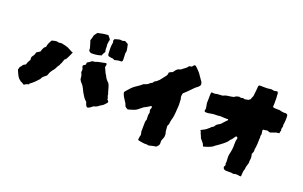

<svg xmlns="http://www.w3.org/2000/svg" viewBox="-84 -1028 2273 1440"><g transform="rotate(20 1052.5 -308.0)"><path d="M760 -486Q759 -483 757.5 -479.5Q756 -476 752 -474Q740 -474 734 -473.5Q728 -473 720.5 -471.5Q713 -470 698 -466Q693 -468 688 -471Q683 -474 676 -473Q670 -473 663.5 -475Q657 -477 650 -478Q644 -480 642 -488Q641 -489 641 -491Q639 -515 639 -538.5Q639 -562 644 -587Q640 -599 640.5 -602Q641 -605 645 -612Q645 -614 647 -614Q661 -618 674 -622Q687 -626 700 -623Q706 -622 712 -623.5Q718 -625 725 -628Q731 -624 737.5 -621Q744 -618 751 -614Q751 -613 752 -611.5Q753 -610 753 -608Q754 -605 754.5 -601.5Q755 -598 756 -595Q759 -582 761 -569Q763 -556 758 -542Q759 -532 759 -521.5Q759 -511 760 -501ZM614 -500Q609 -493 604 -483.5Q599 -474 597 -466Q575 -459 555 -456.5Q535 -454 515 -455Q509 -457 506 -459.5Q503 -462 500 -465Q499 -467 497 -469.5Q495 -472 496 -476Q497 -482 495.5 -488Q494 -494 492 -500Q489 -511 485.5 -522.5Q482 -534 478 -545Q480 -550 482 -555.5Q484 -561 485 -565Q487 -570 487.5 -575Q488 -580 489 -585Q492 -590 495.5 -595Q499 -600 503 -605Q505 -607 507 -610Q509 -613 511 -614Q532 -619 553 -622.5Q574 -626 593 -626L613 -601Q615 -594 612.5 -588Q610 -582 610 -575Q610 -571 609 -567Q608 -563 608 -558Q608 -553 609 -548Q610 -543 610 -538Q610 -533 609.5 -528Q609 -523 610 -518Q610 -514 611.5 -509.5Q613 -505 614 -500ZM386 -412Q380 -398 375 -387.5Q370 -377 365 -367Q363 -363 361 -359.5Q359 -356 357 -352Q354 -348 350.5 -345.5Q347 -343 344 -340Q343 -336 341.5 -331Q340 -326 338 -321Q336 -313 331.5 -305.5Q327 -298 325 -290Q316 -280 310.5 -267.5Q305 -255 297 -244Q293 -240 290.5 -236.5Q288 -233 284 -228Q274 -215 269 -198Q268 -194 266.5 -191.5Q265 -189 263 -184Q261 -183 257.5 -180Q254 -177 251 -175Q244 -169 237 -162.5Q230 -156 227 -146Q222 -138 216 -133Q210 -126 203.5 -119.5Q197 -113 190 -106Q183 -99 176 -94Q169 -89 161 -83Q160 -82 160 -80.5Q160 -79 159 -77Q155 -73 150 -73Q145 -73 140 -70L123 -60Q116 -62 109.5 -67.5Q103 -73 95 -74Q86 -82 74 -92Q64 -105 57 -120.5Q50 -136 43 -152Q45 -157 46.5 -163Q48 -169 49 -174Q54 -179 58 -183.5Q62 -188 64 -193Q69 -199 74.5 -202Q80 -205 86 -208Q91 -220 94 -230Q97 -235 100 -240.5Q103 -246 106 -250Q106 -256 106 -261Q106 -266 105 -269Q107 -278 112 -284.5Q117 -291 121 -297Q123 -302 124.5 -307Q126 -312 128 -319Q130 -321 131.5 -322.5Q133 -324 137 -325Q142 -329 146 -331Q150 -333 155 -336Q157 -345 161 -354Q163 -358 164.5 -362Q166 -366 168 -369Q170 -374 174.5 -377Q179 -380 183 -384Q185 -400 191.5 -414.5Q198 -429 207 -443Q220 -446 233 -449Q246 -452 260 -447H267Q273 -447 278.5 -448.5Q284 -450 290 -448Q296 -446 302 -445Q308 -444 313 -443Q322 -440 331 -437.5Q340 -435 348 -430Q357 -426 366 -420.5Q375 -415 386 -412ZM757 -144Q754 -140 751 -137.5Q748 -135 745 -131Q742 -127 737 -123Q732 -119 727 -116Q713 -110 702 -99Q696 -95 687 -91Q683 -90 678 -88.5Q673 -87 668 -85Q659 -78 649.5 -70.5Q640 -63 627 -62Q617 -70 613.5 -80Q610 -90 607 -100Q592 -111 583 -125Q574 -139 565 -154Q561 -161 557 -169Q553 -177 550 -184Q541 -204 527 -218Q516 -229 509 -244Q508 -252 507.5 -260.5Q507 -269 505 -276Q502 -281 500 -286Q498 -291 496 -296Q497 -300 497 -305Q497 -310 498 -315Q497 -323 493 -330Q489 -337 490 -345Q492 -351 497.5 -353Q503 -355 506 -358Q512 -363 510 -369Q508 -375 512 -379Q515 -381 519.5 -383.5Q524 -386 528 -389Q533 -391 536.5 -394.5Q540 -398 544 -401Q550 -402 556 -402.5Q562 -403 568 -404Q573 -406 578 -408Q583 -410 588 -411Q602 -414 617 -417Q632 -420 647 -423Q649 -423 649.5 -422.5Q650 -422 651 -422Q657 -416 654 -407Q653 -403 652.5 -400Q652 -397 651 -392Q655 -382 660 -373Q665 -364 669 -353Q672 -346 676.5 -340.5Q681 -335 684 -327Q686 -322 689.5 -317Q693 -312 697 -307Q699 -305 701.5 -302Q704 -299 706 -297Q714 -291 718 -282.5Q722 -274 725 -266Q728 -255 731.5 -243Q735 -231 738 -220Q741 -215 742 -209Q743 -203 743 -197Q744 -192 747 -187.5Q750 -183 750 -178Q749 -177 749.5 -175Q750 -173 750 -170Q752 -169 754 -167.5Q756 -166 757 -164Q767 -154 757 -144Z M1372 -520Q1374 -510 1367 -503Q1365 -500 1362.5 -497.5Q1360 -495 1358 -493Q1343 -483 1331 -470.5Q1319 -458 1306 -445Q1297 -435 1287 -426Q1277 -417 1266 -407Q1263 -396 1262 -386Q1261 -376 1265 -367Q1267 -363 1267 -358Q1267 -353 1267 -348Q1268 -334 1268.5 -319Q1269 -304 1267 -290Q1266 -274 1265 -258Q1264 -242 1262 -227Q1259 -207 1253 -189Q1251 -180 1250 -171.5Q1249 -163 1248 -154Q1246 -150 1244 -146Q1242 -142 1240 -137Q1241 -129 1241.5 -121Q1242 -113 1243 -105Q1243 -101 1243.5 -97Q1244 -93 1245 -89Q1249 -80 1249 -70.5Q1249 -61 1248 -51Q1244 -43 1241.5 -34.5Q1239 -26 1235 -17Q1235 -10 1235.5 -2Q1236 6 1234 14Q1230 20 1226 26Q1222 32 1214 37Q1208 38 1201.5 38.5Q1195 39 1188 41L1160 48Q1154 49 1148.5 46.5Q1143 44 1137 46Q1134 47 1128 46Q1119 45 1109.5 44Q1100 43 1090 41Q1085 40 1080 38.5Q1075 37 1070 36Q1072 26 1072 18Q1072 10 1075 2Q1079 -9 1074 -23Q1072 -28 1071.5 -34Q1071 -40 1072 -45Q1072 -62 1072.5 -77.5Q1073 -93 1073 -109Q1073 -114 1075 -118.5Q1077 -123 1079 -129Q1078 -142 1077.5 -156.5Q1077 -171 1082 -185Q1081 -190 1080 -194Q1079 -198 1078 -200Q1076 -211 1081 -218Q1086 -225 1082 -233Q1082 -235 1081.5 -235Q1081 -235 1081 -236Q1080 -236 1078 -236.5Q1076 -237 1075 -236Q1065 -230 1055 -223.5Q1045 -217 1034 -212Q1028 -210 1022 -205Q1019 -202 1015 -199Q1011 -196 1007 -193Q991 -179 980.5 -173Q970 -167 950 -161Q942 -159 934.5 -156.5Q927 -154 919 -152Q913 -154 907.5 -158Q902 -162 897 -166Q896 -167 894 -171Q891 -182 886 -191Q881 -200 875 -208Q867 -219 860 -232Q853 -245 849 -259Q848 -264 850 -267Q852 -270 854 -273Q862 -282 870 -291.5Q878 -301 886 -309Q892 -316 899 -321.5Q906 -327 913 -332Q926 -341 939.5 -350Q953 -359 964 -370Q977 -374 988.5 -379Q1000 -384 1009 -394Q1011 -397 1017 -399Q1022 -401 1025 -404Q1030 -408 1033 -414Q1036 -420 1043 -422Q1048 -424 1052 -427.5Q1056 -431 1060 -435Q1065 -438 1070 -444Q1078 -456 1088 -467Q1098 -478 1106 -490Q1114 -502 1113 -516Q1118 -521 1120 -522Q1125 -525 1130.5 -527Q1136 -529 1141 -531Q1147 -539 1153.5 -548Q1160 -557 1171 -564Q1175 -566 1182 -567.5Q1189 -569 1195 -573Q1206 -583 1220 -592Q1233 -602 1239 -612Q1244 -617 1249 -616.5Q1254 -616 1258 -618Q1264 -620 1267 -625Q1270 -630 1274 -634Q1281 -637 1287 -634Q1287 -634 1287.5 -633.5Q1288 -633 1289 -633Q1303 -619 1316.5 -605.5Q1330 -592 1340 -575Q1345 -567 1350.5 -560Q1356 -553 1360 -546Q1370 -536 1372 -520Z M2060 -483Q2059 -474 2058.5 -466.5Q2058 -459 2057 -451Q2055 -448 2055 -444Q2058 -435 2056 -426.5Q2054 -418 2052 -409Q2051 -408 2051 -407.5Q2051 -407 2051 -407Q2053 -404 2055 -398Q2054 -394 2052.5 -391Q2051 -388 2050 -384Q2049 -382 2049.5 -379Q2050 -376 2050 -374Q2049 -374 2048 -373.5Q2047 -373 2046 -373Q2041 -372 2035 -371.5Q2029 -371 2023 -370Q2014 -365 2003.5 -362.5Q1993 -360 1982 -355Q1976 -354 1966 -359Q1956 -364 1950 -360Q1946 -359 1938 -358.5Q1930 -358 1925 -357Q1921 -355 1922.5 -345.5Q1924 -336 1925.5 -326.5Q1927 -317 1924 -314Q1922 -307 1923 -300Q1923 -298 1923.5 -295.5Q1924 -293 1924 -291Q1922 -280 1922.5 -268.5Q1923 -257 1922 -246Q1921 -235 1920 -223.5Q1919 -212 1917 -201Q1916 -199 1916 -196.5Q1916 -194 1916 -192Q1918 -185 1916 -179Q1914 -173 1912 -168Q1911 -165 1910 -162.5Q1909 -160 1907 -158Q1916 -131 1910 -105V-85Q1907 -75 1903 -62.5Q1899 -50 1898 -36V-32Q1892 -19 1891 -3.5Q1890 12 1889 28Q1886 29 1883.5 30Q1881 31 1879 30Q1866 27 1853.5 26.5Q1841 26 1829 31Q1824 31 1822 30Q1812 27 1803 28Q1794 29 1784 28H1768Q1745 26 1744 5Q1746 2 1747.5 -2.5Q1749 -7 1751 -10Q1751 -16 1748.5 -21.5Q1746 -27 1750 -33Q1750 -42 1749 -50.5Q1748 -59 1748 -68Q1748 -75 1748 -82.5Q1748 -90 1750 -97Q1755 -117 1758 -138.5Q1761 -160 1760 -182Q1759 -206 1766 -230Q1767 -235 1756 -241Q1754 -240 1752 -239Q1750 -238 1748 -236Q1741 -226 1734.5 -216.5Q1728 -207 1718 -199Q1718 -199 1716 -195Q1710 -185 1701 -176.5Q1692 -168 1682 -160Q1672 -153 1662.5 -145Q1653 -137 1643 -131Q1635 -127 1632 -124Q1619 -111 1603 -103.5Q1587 -96 1570 -91Q1565 -90 1559.5 -88Q1554 -86 1549 -84Q1548 -84 1547.5 -84.5Q1547 -85 1546 -85Q1541 -89 1540 -95Q1539 -101 1534 -107Q1530 -113 1523 -120.5Q1516 -128 1509 -137Q1504 -152 1497 -166Q1493 -172 1492.5 -178.5Q1492 -185 1485 -189Q1486 -194 1489 -196Q1492 -198 1494 -199Q1519 -209 1540 -229Q1541 -230 1542.5 -230.5Q1544 -231 1545 -232Q1550 -240 1556.5 -244Q1563 -248 1570 -252Q1573 -257 1576 -261.5Q1579 -266 1583 -270Q1584 -271 1585 -272.5Q1586 -274 1587 -274Q1598 -280 1608 -287Q1618 -294 1625 -304Q1631 -311 1637 -317Q1643 -323 1649 -329Q1655 -333 1653 -338Q1652 -342 1648.5 -341Q1645 -340 1643 -340Q1632 -340 1620.5 -340.5Q1609 -341 1598 -342Q1591 -342 1584.5 -342Q1578 -342 1572 -340Q1561 -339 1550 -339.5Q1539 -340 1528 -338Q1518 -337 1507.5 -334.5Q1497 -332 1486 -332H1477Q1463 -332 1465 -345Q1466 -349 1467 -352.5Q1468 -356 1468 -360Q1466 -371 1464.5 -382Q1463 -393 1461 -400Q1461 -411 1461.5 -419.5Q1462 -428 1462 -437Q1462 -448 1462 -458Q1462 -468 1463 -478Q1463 -483 1467 -488Q1477 -487 1487.5 -486.5Q1498 -486 1508 -490Q1519 -491 1529.5 -491.5Q1540 -492 1553 -493Q1555 -493 1558 -495Q1561 -497 1564 -498Q1575 -503 1586 -504Q1612 -507 1634 -512Q1639 -514 1642.5 -517Q1646 -520 1649 -522Q1655 -523 1660.5 -525Q1666 -527 1672 -528Q1687 -522 1702 -528L1720 -524Q1733 -528 1745 -529Q1747 -531 1751 -533.5Q1755 -536 1759 -539Q1761 -547 1764.5 -554.5Q1768 -562 1771 -569Q1773 -590 1775.5 -610Q1778 -630 1779 -650Q1779 -652 1781 -654.5Q1783 -657 1784 -658Q1796 -661 1810 -659H1843Q1845 -659 1848.5 -659Q1852 -659 1855 -660Q1866 -662 1875.5 -662.5Q1885 -663 1892 -661Q1906 -657 1921 -662Q1922 -664 1927 -664Q1931 -660 1933.5 -656Q1936 -652 1936 -647Q1935 -638 1936.5 -628.5Q1938 -619 1938 -608Q1937 -600 1937.5 -591Q1938 -582 1938 -574Q1938 -567 1937.5 -561Q1937 -555 1936 -547Q1939 -538 1951 -538Q1958 -538 1965.5 -537.5Q1973 -537 1980 -537Q1983 -537 1986.5 -537.5Q1990 -538 1992 -537Q1998 -536 2004.5 -534Q2011 -532 2017 -531Q2024 -530 2030.5 -530.5Q2037 -531 2043 -531Q2051 -530 2058 -523Q2060 -514 2060 -504Q2060 -494 2060 -483Z"/></g></svg>

Font: Darumadrop One
Style: Regular
Weight: 400
Version: Version 1.000